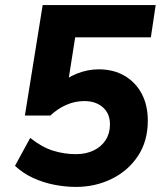

<svg xmlns="http://www.w3.org/2000/svg" viewBox="-20 -725 640 756"><path d="M279 11Q238 11 194 2.5Q150 -6 110 -24.5Q70 -43 39 -72L99 -182Q144 -146 188 -132Q232 -118 279 -118Q318 -118 348.5 -132.5Q379 -147 396 -173.5Q413 -200 413 -235Q413 -278 385 -302.5Q357 -327 312 -327Q275 -327 241 -312Q207 -297 178 -270H78L148 -705H593L574 -578H276L246 -387H208Q240 -418 282.5 -435Q325 -452 368 -452Q428 -452 471.5 -426Q515 -400 538.5 -355Q562 -310 562 -250Q562 -169 523 -110.5Q484 -52 419.5 -20.5Q355 11 279 11Z"/></svg>

Font: Nunito Sans 12pt ExtraLight ExtraBold
Style: Italic
Weight: 800
Italic angle: -9°
Version: Version 3.101;gftools[0.9.27]